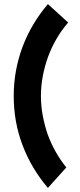

<svg xmlns="http://www.w3.org/2000/svg" viewBox="-20 -819 389 938"><path d="M214 -799Q174 -752 143 -700Q112 -648 90 -590Q47 -474 47 -350Q47 -288 57.5 -228Q68 -168 90 -110Q112 -52 143 0Q174 52 214 99L304 -1Q245 -74 212 -165Q197 -210 188.5 -256Q180 -302 180 -350Q180 -399 189 -447Q198 -495 215 -542Q232 -588 256.5 -630Q281 -672 313 -709Z"/></svg>

Font: Unageo
Style: Bold
Weight: 700
Designer: Richard Sepsi
Foundry: Richard Sepsi
Version: Version 2.000